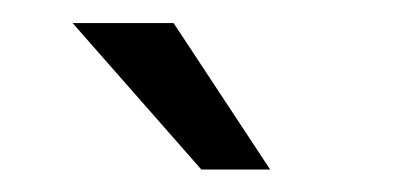

<svg xmlns="http://www.w3.org/2000/svg" viewBox="-20 -763 349 169"><path d="M217.8 -613.8H157.2L43.9 -742.7H132.8Z"/></svg>

Font: Vazir Light
Style: Light
Weight: 300
Designer: Saber Rastikerdar
Foundry: Saber Rastikerdar
Version: Version 30.0.0